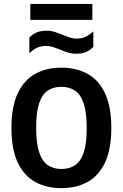

<svg xmlns="http://www.w3.org/2000/svg" viewBox="-20 -945 622 972"><path d="M290.5 7.5Q215.5 7.5 158.8 -23.5Q102 -54.5 70 -121.8Q38 -189 38 -297Q38 -405.5 70 -473Q102 -540.5 158.8 -571.5Q215.5 -602.5 290.5 -602.5Q366 -602.5 422.8 -571.5Q479.5 -540.5 511.5 -473Q543.5 -405.5 543.5 -297Q543.5 -189 511.5 -121.8Q479.5 -54.5 422.8 -23.5Q366 7.5 290.5 7.5ZM290.5 -89.5Q331 -89.5 359.8 -108.5Q388.5 -127.5 403.8 -172.5Q419 -217.5 419 -295Q419 -375 403.8 -421Q388.5 -467 359.8 -486.2Q331 -505.5 290.5 -505.5Q250.5 -505.5 222 -486.5Q193.5 -467.5 178.2 -422.5Q163 -377.5 163 -300Q163 -220 178.2 -174.2Q193.5 -128.5 222 -109Q250.5 -89.5 290.5 -89.5ZM366 -673Q342.5 -673 322 -679.8Q301.5 -686.5 282.5 -694.5Q265.5 -701.5 248.5 -707Q231.5 -712.5 214 -712.5Q187 -712.5 167.5 -703.2Q148 -694 128.5 -675.5V-754.5Q145 -772 165.8 -780.8Q186.5 -789.5 215 -789.5Q238.5 -789.5 259 -782.8Q279.5 -776 298.5 -768Q315.5 -761.5 332.5 -755.5Q349.5 -749.5 367 -749.5Q394 -749.5 413.8 -759Q433.5 -768.5 452.5 -786.5V-708Q436.5 -690.5 415.8 -681.8Q395 -673 366 -673ZM133.5 -844.5V-925H447.5V-844.5Z"/></svg>

Font: Encode Sans SC Condensed SemiBold
Style: Regular
Weight: 600
Width: 3
Designer: Multiple Designers
Foundry: Impallari Type
Version: Version 3.002